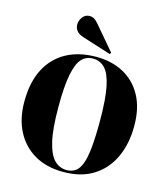

<svg xmlns="http://www.w3.org/2000/svg" viewBox="-140 -1092 1064 1215"><g transform="rotate(15 392.0 -484.5)"><path d="M388 14Q280 14 201 -31Q122 -76 79 -158.5Q36 -241 36 -352Q36 -481 81.5 -568Q127 -655 209.5 -699.5Q292 -744 404 -744Q505 -744 582.5 -702.5Q660 -661 704 -580.5Q748 -500 748 -383Q748 -266 706.5 -176.5Q665 -87 585 -36.5Q505 14 388 14ZM406 -3Q438 -3 462 -19Q486 -35 501 -74Q516 -113 523 -182Q530 -251 530 -356Q530 -500 513.5 -580.5Q497 -661 465 -694.5Q433 -728 386 -728Q342 -728 313 -697.5Q284 -667 268.5 -590.5Q253 -514 253 -377Q253 -232 272.5 -150.5Q292 -69 326 -36Q360 -3 406 -3ZM480 -783 291 -843Q258 -854 245.5 -872Q233 -890 233 -910Q233 -936 250 -959.5Q267 -983 298 -983Q310 -983 323 -976.5Q336 -970 350 -954L487 -793Z"/></g></svg>

Font: Literata 72pt ExtraBold
Style: Regular
Weight: 800
Designer: Latin by Veronika Burian and Jose Scaglione. Greek by Irene Vlachou. Cyrillic by Vera Evstafieva.
Foundry: TypeTogether
Version: Version 3.002